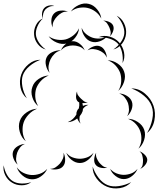

<svg xmlns="http://www.w3.org/2000/svg" viewBox="-80 -970 897 1086"><path d="M478 -760Q507 -772 539.5 -763Q572 -754 593 -731Q615 -707 621.5 -674Q628 -641 613 -613Q617 -645 610 -675Q603 -705 586 -724Q569 -742 539 -751.5Q509 -761 478 -760ZM265 -685Q272 -705 291.5 -721Q311 -737 332 -737Q353 -737 372.5 -721Q392 -705 399 -685Q386 -701 367.5 -707Q349 -713 332 -713Q315 -713 297 -707Q279 -701 265 -685ZM415 -685Q427 -699 448 -707Q469 -715 486 -708Q503 -702 513.5 -682Q524 -662 524 -644Q517 -661 504 -671Q491 -681 477 -686Q464 -691 447.5 -692.5Q431 -694 415 -685ZM201 -558Q186 -574 180 -600Q174 -626 184 -646Q194 -666 218.5 -676.5Q243 -687 265 -685Q243 -680 228.5 -665.5Q214 -651 206 -635Q198 -619 195 -598.5Q192 -578 201 -558ZM72 -414Q44 -437 36 -475Q28 -513 40 -548Q52 -582 82 -607Q112 -632 149 -632Q114 -619 86.5 -595.5Q59 -572 49 -544Q40 -517 46.5 -481Q53 -445 72 -414ZM529 -629Q558 -629 585.5 -610.5Q613 -592 622 -565Q632 -538 621.5 -506.5Q611 -475 589 -456Q604 -481 605.5 -508Q607 -535 600 -557Q592 -579 574 -599Q556 -619 529 -629ZM136 -370Q113 -388 103 -419.5Q93 -451 103 -478Q112 -506 139.5 -524Q167 -542 196 -543Q169 -532 151 -512Q133 -492 125 -470Q118 -449 119.5 -422Q121 -395 136 -370ZM663 -470Q705 -470 739.5 -441Q774 -412 788 -372Q802 -332 793 -288Q784 -244 752 -218Q773 -254 781.5 -295.5Q790 -337 778 -369Q767 -401 735 -428Q703 -455 663 -470ZM376 -271Q364 -282 357 -300Q332 -280 303 -279Q320 -286 332 -297Q344 -308 352 -322Q351 -333 356 -343Q359 -351 366 -357Q370 -374 368 -391Q363 -393 360 -396Q350 -406 350 -423.5Q350 -441 356 -453Q355 -440 362 -430.5Q369 -421 377 -413Q384 -406 393.5 -398.5Q403 -391 417 -392Q403 -386 386 -387Q388 -379 389 -371Q406 -378 421 -377Q411 -374 403 -368Q395 -362 389 -354Q389 -347 387 -340Q382 -326 371 -313Q369 -303 369.5 -292.5Q370 -282 376 -271ZM594 -441Q616 -441 637.5 -428Q659 -415 666 -395Q673 -375 664.5 -351Q656 -327 639 -313Q650 -332 649.5 -351.5Q649 -371 644 -387Q638 -403 626 -418.5Q614 -434 594 -441ZM66 -171Q42 -190 32 -223.5Q22 -257 32 -286Q42 -315 71 -334.5Q100 -354 130 -355Q102 -344 82 -322.5Q62 -301 54 -278Q46 -255 48 -226Q50 -197 66 -171ZM644 -298Q672 -298 699.5 -280Q727 -262 736 -235Q745 -209 735 -178Q725 -147 703 -129Q718 -153 719.5 -179.5Q721 -206 713 -228Q706 -249 688.5 -268.5Q671 -288 644 -298ZM20 -39Q5 -51 -3.5 -73Q-12 -95 -6 -113Q1 -132 21 -143.5Q41 -155 61 -156Q43 -149 32.5 -134.5Q22 -120 17 -106Q12 -91 11 -73.5Q10 -56 20 -39ZM709 -114Q723 -110 737.5 -96Q752 -82 753 -67Q753 -51 740.5 -36Q728 -21 713 -15Q725 -26 727 -39.5Q729 -53 729 -65Q728 -78 724.5 -91.5Q721 -105 709 -114ZM449 -106Q440 -83 418 -65.5Q396 -48 372 -48Q347 -48 325 -65.5Q303 -83 295 -106Q310 -87 331 -79.5Q352 -72 372 -72Q391 -72 412 -79.5Q433 -87 449 -106ZM527 -22Q511 -17 491 -21Q471 -25 461 -38Q451 -51 453 -71.5Q455 -92 464 -106Q461 -90 466.5 -76.5Q472 -63 480 -52Q488 -42 499.5 -32.5Q511 -23 527 -22ZM279 -106Q288 -90 288.5 -67Q289 -44 277 -30Q266 -16 243.5 -12.5Q221 -9 203 -15Q222 -15 235.5 -24.5Q249 -34 259 -45Q269 -57 275.5 -72.5Q282 -88 279 -106ZM97 60Q74 78 43 78Q12 78 -12 63Q-37 48 -50.5 20.5Q-64 -7 -59 -35Q-55 -7 -41 18Q-27 43 -7 55Q13 67 41.5 68Q70 69 97 60ZM662 60Q637 88 598 94Q559 100 525 86Q491 72 467 40.5Q443 9 444 -28Q456 8 478.5 37Q501 66 529 77Q556 88 593 82.5Q630 77 662 60ZM187 -15Q177 10 151 28Q125 46 98 44Q71 43 47 22.5Q23 2 15 -24Q31 -2 54 8.5Q77 19 99 20Q121 21 145 13Q169 5 187 -15ZM698 -15Q689 8 667 25.5Q645 43 620 43Q596 43 573.5 25.5Q551 8 543 -15Q559 3 580 11Q601 19 620 19Q640 19 661 11.5Q682 4 698 -15ZM321 -905Q336 -928 365.5 -941.5Q395 -955 422 -948Q449 -942 469.5 -917Q490 -892 493 -865Q480 -890 459 -905Q438 -920 416 -925Q395 -930 369 -926Q343 -922 321 -905ZM163 -866Q156 -880 158 -896.5Q160 -913 170 -924Q180 -935 196.5 -938.5Q213 -942 227 -936Q212 -937 199 -931.5Q186 -926 177 -917Q169 -908 165 -894.5Q161 -881 163 -866ZM218 -815Q209 -833 210.5 -856.5Q212 -880 226 -894Q240 -908 263.5 -910Q287 -912 304 -904Q285 -906 269.5 -897.5Q254 -889 243 -877Q232 -866 224 -850.5Q216 -835 218 -815ZM580 -881Q607 -868 621.5 -838.5Q636 -809 633 -779Q630 -749 610.5 -723.5Q591 -698 561 -690Q586 -707 603.5 -731.5Q621 -756 623 -780Q625 -804 613 -831.5Q601 -859 580 -881ZM179 -690Q152 -697 133.5 -721Q115 -745 113 -773Q110 -801 123.5 -828Q137 -855 163 -866Q143 -847 132 -821.5Q121 -796 123 -774Q125 -752 140.5 -729Q156 -706 179 -690ZM504 -853Q519 -854 536.5 -846.5Q554 -839 560 -825Q566 -811 559.5 -793Q553 -775 542 -765Q548 -779 545.5 -792Q543 -805 538 -816Q533 -827 525.5 -838Q518 -849 504 -853ZM526 -765Q511 -746 484.5 -736.5Q458 -727 435 -735Q413 -742 397.5 -765.5Q382 -789 382 -813Q390 -791 407.5 -777Q425 -763 443 -757Q461 -751 483 -752Q505 -753 526 -765ZM367 -810Q365 -782 345 -756.5Q325 -731 297 -724Q270 -717 240.5 -729.5Q211 -742 195 -765Q218 -749 244 -745.5Q270 -742 291 -747Q313 -753 334 -769Q355 -785 367 -810Z"/></svg>

Font: Rubik Puddles
Style: Regular
Weight: 400
Designer: Hubert and Fischer, NaN
Foundry: Hubert and Fischer, NaN
Version: Version 2.200